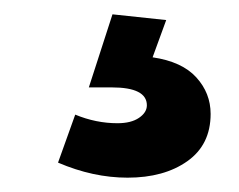

<svg xmlns="http://www.w3.org/2000/svg" viewBox="-20 -28 334 268"><path d="M137 -8 212 0 193 52Q234 58 254 80Q274 102 274 131Q274 174 241.5 197Q209 220 158 220Q110 220 61 199L85 132Q114 144 144 144Q163 144 174 136.5Q185 129 185 119Q185 94 136 94H104Z"/></svg>

Font: Montserrat-Arabic
Style: Regular
Weight: 400
Designer: Mohamed Gaber
Foundry: Kief Type Foundry
Version: Version 5.008;PS 005.008;hotconv 1.0.88;makeotf.lib2.5.64775